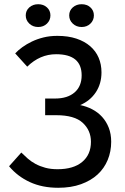

<svg xmlns="http://www.w3.org/2000/svg" viewBox="-20 -880 592 910"><path d="M256 10Q180 10 121.5 -17Q63 -44 23 -92L81 -157Q95 -143 111.5 -128.5Q128 -114 148.5 -103Q169 -92 194.5 -85Q220 -78 253 -78Q328 -78 369.5 -112.5Q411 -147 411 -208Q411 -262 372 -298Q333 -334 247 -334H194V-413H241Q300 -413 333.5 -442Q367 -471 367 -523Q367 -623 246 -623Q169 -623 109 -564L52 -627Q66 -642 86 -656.5Q106 -671 131 -683Q156 -695 186 -702.5Q216 -710 252 -710Q303 -710 342 -697Q381 -684 407.5 -661Q434 -638 447.5 -606.5Q461 -575 461 -537Q461 -483 434 -442.5Q407 -402 360 -382Q390 -376 417 -362Q444 -348 464 -326Q484 -304 495.5 -274.5Q507 -245 507 -208Q507 -162 490.5 -122Q474 -82 442.5 -53Q411 -24 364 -7Q317 10 256 10ZM161 -752Q136 -752 119 -768Q102 -784 102 -807Q102 -830 119 -845Q136 -860 161 -860Q186 -860 202.5 -845Q219 -830 219 -807Q219 -784 202.5 -768Q186 -752 161 -752ZM367 -752Q342 -752 325 -768Q308 -784 308 -807Q308 -830 325 -845Q342 -860 367 -860Q392 -860 408.5 -845Q425 -830 425 -807Q425 -784 408.5 -768Q392 -752 367 -752Z"/></svg>

Font: Tilda Sans Medium
Style: Regular
Weight: 500
Designer: ParaType Ltd
Foundry: ParaType Ltd
Version: Version 1.009